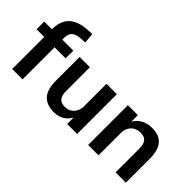

<svg xmlns="http://www.w3.org/2000/svg" viewBox="-53 -1189 1677 1677"><g transform="rotate(45 785.0 -350.5)"><path d="M101 0V-396H6V-491H138L101 -457V-490Q101 -595 157 -648Q213 -701 328 -708L380 -711L389 -615L337 -612Q298 -610 274.5 -598.5Q251 -587 240 -566Q229 -545 229 -511V-477L212 -491H365V-396H229V0Z M625 10Q564 10 523.5 -12.5Q483 -35 463 -80.5Q443 -126 443 -194V-491H570V-194Q570 -160 579.5 -137Q589 -114 609 -102.5Q629 -91 660 -91Q694 -91 720 -107Q746 -123 760.5 -151Q775 -179 775 -217V-491H903V0H780V-102H791Q769 -48 726.5 -19Q684 10 625 10Z M1039 0V-491H1162V-393H1154Q1176 -446 1223 -473.5Q1270 -501 1329 -501Q1388 -501 1427 -479Q1466 -457 1485.5 -411.5Q1505 -366 1505 -297V0H1378V-291Q1378 -329 1368.5 -353Q1359 -377 1339 -388.5Q1319 -400 1288 -400Q1252 -400 1224.5 -384.5Q1197 -369 1182 -340.5Q1167 -312 1167 -274V0Z"/></g></svg>

Font: Nunito Sans 12pt ExtraLight 11pt
Style: Bold
Weight: 700
Version: Version 3.101;gftools[0.9.27]